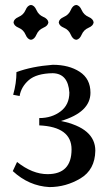

<svg xmlns="http://www.w3.org/2000/svg" viewBox="-20 -739 443 769"><path d="M177.7 10.3Q95.7 5.9 31.2 -53.7L48.3 -90.3Q109.9 -41.5 170.4 -41.5Q266.6 -41.5 266.6 -140.6Q266.6 -231 137.2 -236.8V-266.1Q187 -266.1 222.4 -292.7Q257.8 -319.3 257.8 -368.2Q252.9 -444.3 191.4 -445.8Q126 -444.8 95.2 -418Q64.5 -391.1 58.6 -354.5L32.7 -359.4Q45.9 -405.3 45.9 -450.2Q107.4 -473.1 191.4 -479.5Q256.3 -479.5 299.3 -451.4Q342.3 -423.3 342.3 -367.7Q342.3 -289.6 224.1 -254.4Q361.8 -226.1 361.8 -135.3Q360.4 -59.1 302.2 -24.4Q244.1 10.3 177.7 10.3ZM285.2 -579.6Q271.5 -581.1 263.4 -600.3Q255.4 -619.6 236.1 -627.7Q216.8 -635.7 215.3 -649.4Q216.8 -663.1 236.1 -671.4Q255.4 -679.7 263.4 -698.7Q271.5 -717.8 285.2 -719.2Q298.8 -717.8 307.1 -698.7Q315.4 -679.7 334.5 -671.4Q353.5 -663.1 355 -649.4Q353.5 -635.7 334.5 -627.7Q315.4 -619.6 307.1 -600.3Q298.8 -581.1 285.2 -579.6ZM104 -579.6Q90.3 -581.1 82.3 -600.3Q74.2 -619.6 54.9 -627.7Q35.6 -635.7 34.2 -649.4Q35.6 -663.1 54.9 -671.4Q74.2 -679.7 82.3 -698.7Q90.3 -717.8 104 -719.2Q117.7 -717.8 126 -698.7Q134.3 -679.7 153.3 -671.4Q172.4 -663.1 173.8 -649.4Q172.4 -635.7 153.3 -627.7Q134.3 -619.6 126 -600.3Q117.7 -581.1 104 -579.6Z"/></svg>

Font: Almanac
Style: Regular
Weight: 400
Designer: Eden's Almanac
Version: Version 3.501;March 28, 2021;FontCreator 13.0.0.2683 64-bit